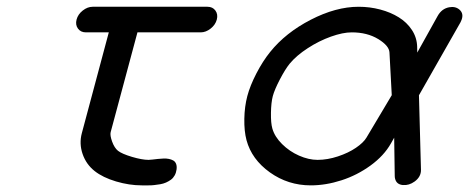

<svg xmlns="http://www.w3.org/2000/svg" viewBox="-20 -559 1414 579"><path d="M335.9 -104.2Q347.7 -95 378.1 -85.9Q408.4 -76.9 428.2 -76.9Q432.4 -76.9 440.4 -77.9Q448.5 -78.9 456.1 -79.7Q463.6 -80.6 472.8 -80.9Q481.9 -81.3 489.1 -79.8Q496.3 -78.4 502.2 -75.2Q508.1 -72 510.9 -65.2Q513.7 -58.3 512.5 -48.3Q511.2 -38.1 506.7 -30Q502.2 -22 495.5 -17.1Q488.8 -12.2 480.5 -8.5Q472.2 -4.9 463.1 -3.4Q454.1 -2 445.1 -0.9Q436 0.2 428 0Q419.9 -0.2 413.3 0Q409.4 0 407.7 0Q369.9 0 330 -11.8Q290 -23.7 265.4 -43.2Q240 -63.2 229.1 -94.6Q218.3 -126 226.8 -157.5L308.1 -461.4H239Q223.4 -461.4 215.1 -472.8Q206.8 -484.1 210.9 -500Q215.1 -515.9 229.5 -527.2Q243.9 -538.6 259.5 -538.6H605.7Q621.3 -538.6 629.6 -527.2Q637.9 -515.9 633.8 -500Q629.6 -484.1 615.2 -472.8Q600.8 -461.4 585.2 -461.4H394.5L313.7 -160.4Q311.3 -150.9 318.1 -132Q325 -113 335.9 -104.2Z M801.3 -171.4Q808.3 -146.7 830.6 -124.6Q852.8 -102.5 881.8 -89.7Q910.9 -76.9 937.7 -76.9Q967.5 -76.9 999.1 -87.4Q1030.8 -97.9 1053.3 -113.3Q1075.9 -128.7 1085 -143.8L1161.4 -272L1154.5 -400.6Q1153.6 -421.1 1120.4 -441.3Q1087.2 -461.4 1040.8 -461.4Q1013.9 -461.4 978 -448.6Q942.1 -435.8 908.1 -413.7Q874 -391.6 853.5 -366.9Q840.1 -350.3 824 -319.5Q807.9 -288.6 802.7 -269.3Q797.6 -250 797.1 -218.9Q796.6 -187.7 801.3 -171.4ZM1238.3 -400.4 1299.6 -510.5Q1312 -533 1334.7 -537.1Q1353.3 -540.5 1365.5 -530Q1379.2 -518.1 1371.8 -498.8Q1370.6 -495.1 1368.4 -491.2L1243.4 -271.7L1249.5 -47.1Q1250 -26.1 1230.5 -11.7Q1213.4 0.7 1194.8 -1Q1176 -2.7 1171.6 -19.5Q1170.4 -23.4 1170.4 -28.1L1168.7 -143.8L1158.9 -126.5Q1137.7 -89.1 1097.3 -59.8Q1056.9 -30.5 1009.8 -15.3Q962.6 0 917.2 0Q848.6 0 793.8 -39.2Q739 -78.4 723.4 -136.2Q716.1 -163.8 716.8 -200.8Q717.5 -237.8 725.8 -269.3Q734.1 -300.8 753.3 -337.8Q772.5 -374.8 794.7 -402.3Q841.1 -460.2 917 -499.4Q992.9 -538.6 1061.5 -538.6Q1095.2 -538.6 1126.6 -530.3Q1158 -522 1182.5 -506.8Q1207 -491.7 1222.2 -468.6Q1237.3 -445.6 1238 -418Z"/></svg>

Font: Tecnico
Style: GruesoInclinado
Weight: 700
Italic angle: -15°
Version: Version 1.3